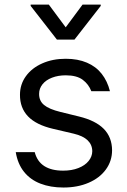

<svg xmlns="http://www.w3.org/2000/svg" viewBox="-20 -810 558 841"><path d="M257.8 11.4Q201 11.4 157 -5.7Q112.9 -22.7 85.2 -57.4Q57.5 -92 49 -143.5H132.1Q142.8 -102.6 174 -82.6Q205.3 -62.5 256.4 -62.5Q294.4 -62.5 323.3 -73.9Q352.3 -85.2 368.1 -104.8Q383.9 -124.3 384.2 -147.7Q383.9 -176.1 363.8 -195.5Q343.8 -214.8 303.3 -224.4L212.4 -245.7Q138.1 -263.1 102.6 -300.4Q67.1 -337.7 67.5 -394.9Q67.5 -440.3 93.4 -476.2Q119.3 -512.1 165 -532.3Q210.6 -552.6 267.8 -552.6Q321 -552.6 360.8 -535.5Q400.6 -518.5 425.6 -486.5Q450.6 -454.5 461.6 -410.5H380Q368.3 -441.1 342.2 -460.6Q316.1 -480.1 267.8 -480.1Q234.7 -480.1 207.9 -469.8Q181.1 -459.5 166.2 -440.9Q151.3 -422.2 151.3 -399.1Q150.9 -368.3 173.1 -350Q195.3 -331.7 245 -319.6L326 -299.7Q398.8 -282 434.7 -245.4Q470.5 -208.8 470.9 -152Q470.9 -105.1 443.9 -67.8Q416.9 -30.5 368.4 -9.6Q320 11.4 257.8 11.4ZM193.9 -789.8 267.8 -690.3 341.6 -789.8H421.2V-784.1L306.1 -636.4H229.4L114.3 -784.1V-789.8Z"/></svg>

Font: Riot Sans
Style: Regular
Weight: 400
Designer: Rasmus Andersson
Foundry: rsms
Version: Version 3.005